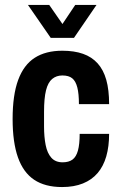

<svg xmlns="http://www.w3.org/2000/svg" viewBox="-20 -744 493 776"><path d="M231 12Q162 12 118 -17.5Q74 -47 52.5 -108Q31 -169 31 -263Q31 -360 53.5 -421Q76 -482 120.5 -510.5Q165 -539 232 -539Q280 -539 315.5 -526.5Q351 -514 374.5 -488Q398 -462 409.5 -421.5Q421 -381 421 -323H299Q299 -365 292.5 -390.5Q286 -416 272 -427.5Q258 -439 232 -439Q208 -439 191 -425Q174 -411 166 -379Q158 -347 158 -292V-233Q158 -191 164.5 -158Q171 -125 187.5 -106.5Q204 -88 233 -88Q258 -88 273 -99Q288 -110 295 -135.5Q302 -161 302 -203H421Q421 -152 409.5 -112Q398 -72 374.5 -44.5Q351 -17 315 -2.5Q279 12 231 12ZM93 -724H179L256 -613L209 -612L284 -724H370L279 -591H185Z"/></svg>

Font: Archivo Condensed
Style: Bold
Weight: 700
Width: 3
Designer: Hector Gatti
Foundry: Omnibus-Type
Version: Version 2.001